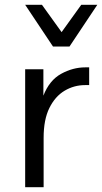

<svg xmlns="http://www.w3.org/2000/svg" viewBox="-20 -781 426 801"><path d="M352 -500V-426H335Q289 -426 249.5 -402.5Q210 -379 186 -330.5Q162 -282 162 -206V0H85V-492H161V-382Q186 -446 235 -473Q284 -500 336 -500ZM85 -761H155L237 -647L319 -761H386L270 -587H201Z"/></svg>

Font: Wix Madefor Text
Style: Regular
Weight: 400
Designer: Dalton Maag Ltd
Foundry: Dalton Maag Ltd
Version: Version 3.100